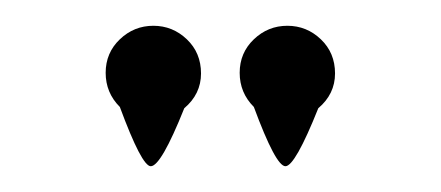

<svg xmlns="http://www.w3.org/2000/svg" viewBox="-20 -820 342 149"><path d="M136 -763Q136 -747 123 -736Q105 -691 97 -691Q90 -691 73 -737Q62 -748 62 -763.5Q62 -779 73 -789.5Q84 -800 99 -800Q114 -800 125 -789.5Q136 -779 136 -763ZM240 -763Q240 -747 227 -736Q209 -691 201.5 -691Q194 -691 177 -737Q166 -748 166 -763.5Q166 -779 177 -789.5Q188 -800 203 -800Q218 -800 229 -789.5Q240 -779 240 -763Z"/></svg>

Font: Soda Fountain
Style: ThinOblique
Weight: 400
Version: Version 1.0